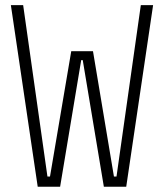

<svg xmlns="http://www.w3.org/2000/svg" viewBox="-20 -713 626 733"><path d="M124 0 21.5 -693.4H68.4L161.1 -39.1H170.9L252 -517.6H335L415 -39.1H424.8L517.6 -693.4H564.5L461.9 0H376.5L295.9 -483.4H290L209.5 0Z"/></svg>

Font: Cascadia Mono NF ExtraLight
Style: Regular
Weight: 200
Monospace: yes
Designer: Aaron Bell
Foundry: Saja Typeworks
Version: Version 2404.023; ttfautohint (v1.8.4)